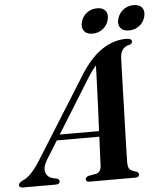

<svg xmlns="http://www.w3.org/2000/svg" viewBox="-101 -930 832 981"><g transform="rotate(-5 315.5 -439.5)"><path d="M112.5 -132Q89 -93.5 96.5 -67.8Q104 -42 133.5 -34L153.5 -30Q166 -25 166 -16Q166 0 145 0H-22.5Q-42.5 0 -42.5 -14Q-42.5 -25.5 -20 -36.5Q22.5 -52 75 -138L336.5 -555.5Q388.5 -635.5 446.8 -673Q505 -710.5 567 -710.5Q596.5 -710.5 596.5 -694.5Q596.5 -684 584 -679Q561.5 -675.5 548.2 -659.5Q535 -643.5 534 -612.5Q533.5 -597 532.2 -556Q531 -515 529.2 -459.8Q527.5 -404.5 525.8 -344.8Q524 -285 522.2 -230Q520.5 -175 519.5 -135Q518.5 -95 518.5 -80.5Q518.5 -58 526 -47.8Q533.5 -37.5 561.5 -29.5Q573 -24.5 573 -15.5Q573 0 552 0H317Q300 0 300 -14Q300 -24.5 316 -30L355.5 -37Q380.5 -43.5 381.5 -77Q382.5 -94 384 -133.8Q385.5 -173.5 388 -224.5H170ZM363.5 -536.5 187.5 -253H389Q392 -313.5 394.8 -378.2Q397.5 -443 399.5 -499Q401.5 -555 402.5 -588.5Q395.5 -581 385.8 -568.5Q376 -556 363.5 -536.5ZM399.5 -752Q370 -752 356.5 -769.5Q343 -787 350 -815Q357.5 -844 380.2 -861.5Q403 -879 433.5 -879Q463.5 -879 476.8 -861.5Q490 -844 482.5 -815Q475 -787 452.5 -769.5Q430 -752 399.5 -752ZM586.5 -752Q556.5 -752 543 -769.5Q529.5 -787 537 -815Q544.5 -843.5 567.5 -861.2Q590.5 -879 620 -879Q650.5 -879 664 -861.5Q677.5 -844 670 -815Q662.5 -787 639.8 -769.5Q617 -752 586.5 -752Z"/></g></svg>

Font: Fraunces 72pt SemiBold
Style: Italic
Weight: 600
Italic angle: -16°
Version: Version 1.000;[b76b70a41]